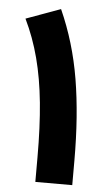

<svg xmlns="http://www.w3.org/2000/svg" viewBox="-51 -710 419 744"><g transform="rotate(5 159.0 -338.0)"><path d="M258.8 0H115.2V-96.2Q115.2 -213.9 106 -307.6Q96.7 -401.4 76.2 -479.5Q55.7 -557.6 22 -627L156.2 -675.8Q211.9 -551.8 235.4 -410.9Q258.8 -270 258.8 -94.7Z"/></g></svg>

Font: Vazirmatn UI FD Black
Style: Regular
Weight: 900
Designer: Saber Rastikerdar
Foundry: Saber Rastikerdar
Version: Version 33.003